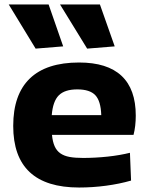

<svg xmlns="http://www.w3.org/2000/svg" viewBox="-20 -828 664 857"><path d="M139 -611 19 -808H197L262 -621ZM369 -611 248 -808H426L492 -621ZM333 9Q39 9 39 -266Q39 -406 113 -477.5Q187 -549 333 -549Q459 -549 522.5 -489.5Q586 -430 586 -312Q586 -289 583.5 -267Q581 -245 576 -226H212Q215 -195 224 -175Q233 -155 249.5 -143.5Q266 -132 290.5 -127.5Q315 -123 351 -123Q376 -123 404.5 -124.5Q433 -126 461 -129Q489 -132 514.5 -136.5Q540 -141 560 -146L565 -22Q513 -7 453 1Q393 9 333 9ZM325 -429Q269 -429 242.5 -402.5Q216 -376 211 -314H432Q430 -377 405.5 -403Q381 -429 325 -429Z"/></svg>

Font: Encode Sans Wide
Style: Bold
Weight: 700
Designer: Pablo Impallari, Andres Torresi
Foundry: Pablo Impallari, Andres Torresi
Version: Version 1.000; ttfautohint (v1.00) -l 8 -r 50 -G 200 -x 14 -